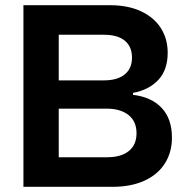

<svg xmlns="http://www.w3.org/2000/svg" viewBox="-20 -720 722 740"><path d="M70.3 -700H402.7Q473.7 -700 524 -676.3Q574.2 -652.5 600.2 -611.3Q626.3 -570 626.3 -517Q626.3 -450.5 590.2 -412Q554.2 -373.5 492.7 -362V-354.5Q563.7 -346 603.2 -304Q642.7 -262 642.7 -189.5Q642.7 -133.5 615.7 -90.5Q588.7 -47.5 537 -23.7Q485.2 0 413.7 0H70.3ZM506.2 -206.6Q506.2 -252 475.3 -276.7Q444.4 -301.3 390.6 -301.3H206.4V-114H393.1Q446.9 -114 476.5 -137.9Q506.2 -161.8 506.2 -206.6ZM488.7 -497.9Q488.7 -540.7 460.8 -563.4Q432.9 -586 381 -586H206.4V-410.2H380.5Q431.9 -410.2 460.3 -432.9Q488.7 -455.5 488.7 -497.9Z"/></svg>

Font: AF Albert Sans Medium
Style: Regular
Weight: 500
Designer: Andreas Rasmussen
Foundry: a.Foundry
Version: Version 1.300;Glyphs 3.2 (3231)